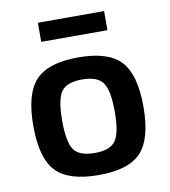

<svg xmlns="http://www.w3.org/2000/svg" viewBox="-79 -750 734 831"><g transform="rotate(-10 288.0 -334.5)"><path d="M434 -598H143V-682H434ZM289 -504Q421 -504 475.5 -445Q530 -386 530 -245Q530 -104 475.5 -45.5Q421 13 289 13Q156 13 101 -45.5Q46 -104 46 -245Q46 -386 101 -445Q156 -504 289 -504ZM289 -407Q221 -407 197 -373.5Q173 -340 173 -245Q173 -151 197 -117.5Q221 -84 289 -84Q355 -84 379.5 -117.5Q404 -151 404 -245Q404 -340 379.5 -373.5Q355 -407 289 -407Z"/></g></svg>

Font: Exo 2.0 Semi Bold
Style: Regular
Weight: 600
Designer: Natanael Gama
Version: Version 1.001;PS 001.001;hotconv 1.0.70;makeotf.lib2.5.58329